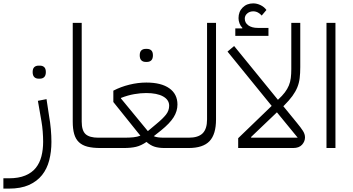

<svg xmlns="http://www.w3.org/2000/svg" viewBox="-84 -875 2084 1135"><path d="M-64 179H-32Q26 179 65.5 162.5Q105 146 128 117Q151 88 161 48.5Q171 9 171 -37Q171 -65 168.5 -97.5Q166 -130 161 -158L140 -279L191 -289L206 -190Q213 -151 216.5 -111.5Q220 -72 220 -36Q220 22 207 72.5Q194 123 164.5 160Q135 197 87 218.5Q39 240 -32 240H-64ZM144 -410Q128 -410 118.5 -419.5Q109 -429 109 -449Q109 -469 118.5 -478Q128 -487 144 -487H152Q168 -487 177.5 -478Q187 -469 187 -449Q187 -429 177.5 -419.5Q168 -410 152 -410Z M510 0Q464 0 433 -8Q402 -16 382.5 -34.5Q363 -53 354.5 -83Q346 -113 346 -156V-740H399V-156Q399 -103 422 -82Q445 -61 498 -61H543V-16L527 0Z M527 -45 543 -61H647Q682 -61 705 -63.5Q728 -66 746 -73L728 -95L586 -272V-339Q630 -362 681 -374.5Q732 -387 781 -387Q869 -387 917 -353Q965 -319 965 -257Q965 -218 942.5 -182Q920 -146 868 -104L825 -70Q836 -65 851 -63Q866 -61 889 -61H1012V-16L996 0H889Q855 0 830.5 -7.5Q806 -15 782 -36Q750 -14 720 -7Q690 0 647 0H527ZM631 -293 790 -100 839 -141Q878 -173 897 -197Q916 -221 916 -250Q916 -285 880 -305Q844 -325 780 -325Q747 -325 709.5 -318.5Q672 -312 631 -296ZM777 -509Q761 -509 751.5 -518.5Q742 -528 742 -548Q742 -568 751.5 -577Q761 -586 777 -586H785Q801 -586 810.5 -577Q820 -568 820 -548Q820 -528 810.5 -518.5Q801 -509 785 -509Z M996 -45 1012 -61H1031Q1088 -61 1114 -87Q1140 -113 1140 -169V-740H1193V-169Q1193 -81 1154.5 -40.5Q1116 0 1031 0H996Z M1324 -58 1522 -249 1261 -570 1300 -603 1559 -285 1561 -287Q1585 -309 1600 -329Q1615 -349 1623.5 -369.5Q1632 -390 1635 -413.5Q1638 -437 1638 -466V-740H1691V-478Q1691 -442 1687.5 -413Q1684 -384 1673.5 -358.5Q1663 -333 1644.5 -307.5Q1626 -282 1596 -252L1591 -247L1671 -149Q1695 -120 1707 -101Q1719 -82 1719 -63Q1719 -39 1701.5 -19.5Q1684 0 1649 0H1324ZM1553 -211 1400 -65 1401 -61H1676ZM1307 -707H1348L1349 -710Q1338 -721 1332 -736.5Q1326 -752 1326 -768Q1326 -806 1350.5 -830.5Q1375 -855 1413 -855Q1435 -855 1456.5 -844.5Q1478 -834 1491 -816L1463 -783Q1454 -794 1441 -801Q1428 -808 1413 -808Q1392 -808 1377.5 -795.5Q1363 -783 1363 -765Q1363 -740 1384 -725Q1405 -710 1440 -710H1503V-663H1307Z M1846 -740H1899V0H1846Z"/></svg>

Font: IBM Plex Sans Arabic Light
Style: Regular
Weight: 300
Designer: Mike Abbink, Paul van der Laan, Pieter van Rosmalen, Wael Morcos, Khajak Apelian
Foundry: Bold Monday
Version: Version 1.2